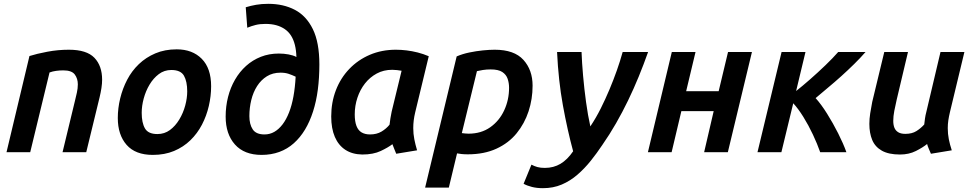

<svg xmlns="http://www.w3.org/2000/svg" viewBox="-20 -796 5080 1004"><path d="M14 0 134 -503Q172 -515 227.5 -525.5Q283 -536 340 -536Q433 -536 473.5 -494Q514 -452 514 -379Q514 -359 510.5 -336Q507 -313 501 -288L431 0H307L372 -269Q377 -289 382 -311.5Q387 -334 387 -355Q387 -385 371 -406.5Q355 -428 311 -428Q292 -428 273.5 -425.5Q255 -423 239 -417L138 0Z M779 14Q688 14 642 -38.5Q596 -91 596 -179Q596 -230 608.5 -281.5Q621 -333 645 -379Q669 -425 706 -460.5Q743 -496 792.5 -517Q842 -538 904 -538Q986 -538 1035 -488.5Q1084 -439 1084 -345Q1084 -294 1072 -242Q1060 -190 1036 -144Q1012 -98 975.5 -62.5Q939 -27 890 -6.5Q841 14 779 14ZM803 -95Q840 -95 868.5 -116Q897 -137 917.5 -171Q938 -205 948.5 -244Q959 -283 959 -318Q959 -370 942 -400Q925 -430 876 -430Q839 -430 810.5 -408.5Q782 -387 762 -353.5Q742 -320 731.5 -281Q721 -242 721 -206Q721 -154 738 -124.5Q755 -95 803 -95Z M1348 14Q1257 14 1208.5 -40.5Q1160 -95 1160 -186Q1160 -240 1172.5 -289Q1185 -338 1209 -379.5Q1233 -421 1267 -451.5Q1301 -482 1344 -499Q1387 -516 1438 -516Q1464 -516 1488.5 -511.5Q1513 -507 1530 -498Q1529 -533 1522 -561Q1515 -589 1502 -609.5Q1489 -630 1469.5 -643.5Q1450 -657 1425 -664Q1400 -671 1368 -671Q1339 -671 1317 -665.5Q1295 -660 1273 -651L1265 -758Q1291 -766 1319.5 -771Q1348 -776 1383 -776Q1462 -776 1522 -744.5Q1582 -713 1616 -643.5Q1650 -574 1650 -459Q1650 -389 1642 -327.5Q1634 -266 1617 -213Q1600 -160 1575 -118.5Q1550 -77 1516.5 -47Q1483 -17 1440.5 -1.5Q1398 14 1348 14ZM1363 -93Q1391 -93 1414.5 -106.5Q1438 -120 1457.5 -145.5Q1477 -171 1491.5 -208Q1506 -245 1514.5 -292Q1523 -339 1526 -395Q1507 -404 1489 -410Q1471 -416 1447 -416Q1406 -416 1375.5 -397Q1345 -378 1324.5 -346Q1304 -314 1294 -273Q1284 -232 1284 -189Q1284 -146 1301.5 -119.5Q1319 -93 1363 -93Z M1874 12Q1822 11 1786 -12.5Q1750 -36 1731 -80Q1712 -124 1712 -187Q1712 -261 1736.5 -324.5Q1761 -388 1806.5 -435.5Q1852 -483 1914 -509.5Q1976 -536 2050 -536Q2077 -536 2106 -532.5Q2135 -529 2164.5 -521.5Q2194 -514 2222 -502L2151 -208Q2146 -187 2143.5 -167Q2141 -147 2141 -126Q2141 -96 2146.5 -68Q2152 -40 2161 -10L2052 8Q2048 -1 2041.5 -17.5Q2035 -34 2032 -42Q2010 -25 1971 -6.5Q1932 12 1874 12ZM1915 -93Q1950 -93 1975 -108Q2000 -123 2017 -144Q2019 -161 2021.5 -177Q2024 -193 2028 -212L2080 -426Q2070 -428 2056 -429.5Q2042 -431 2031 -431Q1986 -431 1950 -411.5Q1914 -392 1888.5 -359.5Q1863 -327 1849 -285Q1835 -243 1835 -198Q1835 -161 1844 -137.5Q1853 -114 1871 -103.5Q1889 -93 1915 -93Z M2203 185 2368 -501Q2398 -514 2434 -521.5Q2470 -529 2505 -532.5Q2540 -536 2567 -536Q2669 -536 2717 -483Q2765 -430 2765 -348Q2765 -278 2744 -214Q2723 -150 2681.5 -99Q2640 -48 2576 -18.5Q2512 11 2426 11Q2408 11 2394 9.5Q2380 8 2370 6L2327 185ZM2430 -97Q2496 -97 2543.5 -130.5Q2591 -164 2616.5 -219Q2642 -274 2642 -337Q2642 -362 2634.5 -384Q2627 -406 2606.5 -419.5Q2586 -433 2546 -433Q2524 -433 2505 -430Q2486 -427 2474 -424L2395 -100Q2402 -99 2412 -98Q2422 -97 2430 -97Z M2819 188Q2787 188 2761.5 181.5Q2736 175 2718 165L2759 65Q2774 73 2790 77.5Q2806 82 2829 82Q2875 82 2911 60.5Q2947 39 2977 -5Q2947 -116 2923.5 -245Q2900 -374 2893 -524H3021Q3023 -469 3029 -400.5Q3035 -332 3044.5 -262.5Q3054 -193 3067 -135Q3097 -180 3121.5 -229Q3146 -278 3167 -328Q3188 -378 3205.5 -427.5Q3223 -477 3236 -524H3369Q3346 -459 3320 -395.5Q3294 -332 3264.5 -271Q3235 -210 3201.5 -151.5Q3168 -93 3129 -37Q3101 5 3069 45Q3037 85 2999.5 117.5Q2962 150 2917.5 169Q2873 188 2819 188Z M3368 0 3493 -524H3617L3568 -319H3738L3787 -524H3912L3786 0H3662L3712 -215H3543L3492 0Z M3941 0 4067 -524H4192L4143 -320Q4176 -346 4216.5 -381.5Q4257 -417 4296.5 -455Q4336 -493 4363 -524H4506Q4480 -494 4447 -461.5Q4414 -429 4379 -397.5Q4344 -366 4309 -337Q4274 -308 4245 -283Q4274 -251 4305 -201.5Q4336 -152 4363 -98.5Q4390 -45 4406 0H4269Q4254 -43 4231 -92Q4208 -141 4181 -184.5Q4154 -228 4128 -256L4066 0Z M4686 12Q4627 12 4591.5 -8Q4556 -28 4541 -64Q4526 -100 4526 -148Q4526 -175 4530.5 -203.5Q4535 -232 4541 -263L4604 -524H4728L4669 -275Q4662 -245 4656.5 -216.5Q4651 -188 4651 -164Q4651 -143 4657 -128Q4663 -113 4677 -104.5Q4691 -96 4714 -96Q4749 -96 4772 -110.5Q4795 -125 4813 -145Q4815 -162 4817 -177Q4819 -192 4824 -211L4898 -524H5023L4947 -208Q4942 -187 4939 -167Q4936 -147 4936 -126Q4936 -96 4941.5 -68Q4947 -40 4957 -10L4848 8Q4844 -1 4837 -17.5Q4830 -34 4828 -43Q4806 -25 4769.5 -6.5Q4733 12 4686 12Z"/></svg>

Font: Ubuntu Sans Mono SemiBold
Style: Italic
Weight: 600
Italic angle: -13.5°
Monospace: yes
Designer: Dalton Maag Ltd
Foundry: Dalton Maag Ltd
Version: Version 1.006